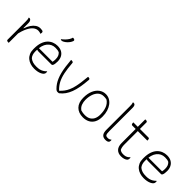

<svg xmlns="http://www.w3.org/2000/svg" viewBox="206 -1996 3198 3198"><g transform="rotate(45 1805.0 -396.5)"><path d="M142 -343H157Q177 -403 206.5 -447Q236 -491 273.5 -515.5Q311 -540 354 -540Q378 -540 394 -536.5Q410 -533 415 -527Q419 -523 420.5 -518Q422 -513 422 -506Q422 -502 421.5 -498Q421 -494 420.5 -490.5Q420 -487 419 -483Q418 -479 416 -476H410Q403 -481 389.5 -484.5Q376 -488 356 -488Q310 -488 270 -455.5Q230 -423 198 -357Q166 -291 142 -188ZM150 5Q149 5 147 5Q145 5 143.5 5Q142 5 140 5Q132 5 124.5 4Q117 3 111.5 0.5Q106 -2 103 -6.5Q100 -11 100 -18Q100 -60 100 -102.5Q100 -145 100 -187.5Q100 -230 100 -272.5Q100 -315 100 -357.5Q100 -400 100 -442Q100 -477 98 -493Q96 -509 89 -529Q92 -530 94.5 -530.5Q97 -531 100 -531.5Q103 -532 105 -532Q116 -532 126.5 -524Q137 -516 143.5 -500Q150 -484 150 -459Q150 -412 150 -366Q150 -320 150 -273.5Q150 -227 150 -180.5Q150 -134 150 -88Q150 -42 150 5Z M762 -536Q824 -536 865 -512Q906 -488 926.5 -446.5Q947 -405 947 -354V-350Q947 -325 944 -300.5Q941 -276 933 -259.5Q925 -243 910 -243H601Q592 -243 584 -245Q576 -247 571 -250L556 -241L552 -288H890Q893 -303 895 -318.5Q897 -334 897 -351Q897 -396 886 -423Q875 -450 852 -472Q833 -481 812.5 -484.5Q792 -488 761 -488Q673 -488 619 -420.5Q565 -353 565 -222V-205Q565 -169 574.5 -139Q584 -109 604 -86Q635 -61 670 -50.5Q705 -40 757 -40Q797 -40 827.5 -47Q858 -54 884.5 -69.5Q911 -85 936 -110H942Q943 -107 943.5 -102Q944 -97 944 -89Q944 -73 939.5 -62Q935 -51 927 -43Q911 -27 885.5 -15Q860 -3 826.5 3.5Q793 10 753 10Q704 10 661 -3.5Q618 -17 585 -44.5Q552 -72 533.5 -113.5Q515 -155 515 -211V-229Q515 -310 535 -368Q555 -426 589.5 -463Q624 -500 668.5 -518Q713 -536 762 -536ZM846 -813Q857 -813 864.5 -812Q872 -811 880 -807Q890 -803 892 -794Q894 -785 891 -777Q884 -755 868 -732Q852 -709 831 -689.5Q810 -670 785 -656Q774 -649 763 -646Q752 -643 744 -643Q739 -643 732.5 -645Q726 -647 721 -652Q754 -677 779 -703Q804 -729 821.5 -756.5Q839 -784 846 -813Z M1100 -530Q1112 -530 1120 -527.5Q1128 -525 1133 -520Q1138 -515 1138 -505Q1147 -383 1165 -295Q1183 -207 1216.5 -143Q1250 -79 1305 -27H1312Q1345 -58 1370.5 -92.5Q1396 -127 1414.5 -168.5Q1433 -210 1446 -262Q1459 -314 1468.5 -379.5Q1478 -445 1485 -528Q1487 -529 1491 -529.5Q1495 -530 1499 -530Q1511 -530 1518 -526.5Q1525 -523 1528.5 -516.5Q1532 -510 1531 -499Q1523 -400 1509 -322Q1495 -244 1472 -183Q1449 -122 1416 -75.5Q1383 -29 1336 7Q1329 8 1321 9Q1313 10 1305 10Q1296 10 1288 7.5Q1280 5 1272 -0.5Q1264 -6 1256 -14Q1225 -45 1201 -80.5Q1177 -116 1158.5 -160Q1140 -204 1126 -258Q1112 -312 1102.5 -379Q1093 -446 1086 -528Q1088 -529 1092 -529.5Q1096 -530 1100 -530Z M1900 -536Q1948 -536 1989 -514Q2030 -492 2060.5 -451Q2091 -410 2108 -355Q2125 -300 2125 -234V-226Q2125 -151 2097.5 -98Q2070 -45 2019.5 -17.5Q1969 10 1900 10Q1848 10 1806.5 -5.5Q1765 -21 1735.5 -51Q1706 -81 1690.5 -124.5Q1675 -168 1675 -223V-231Q1675 -326 1705 -394.5Q1735 -463 1786 -499.5Q1837 -536 1900 -536ZM1903 -486Q1843 -486 1803.5 -450.5Q1764 -415 1744.5 -357Q1725 -299 1725 -231V-225Q1725 -179 1741.5 -132Q1758 -85 1804 -53Q1829 -46 1851.5 -43Q1874 -40 1897 -40Q1959 -40 1998 -64Q2037 -88 2056 -130Q2075 -172 2075 -225V-231Q2075 -314 2050.5 -377.5Q2026 -441 1971 -478Q1955 -483 1938 -484.5Q1921 -486 1903 -486Z M2325 -670Q2325 -705 2323 -721Q2321 -737 2314 -757Q2315 -758 2317 -758.5Q2319 -759 2320.5 -759Q2322 -759 2323.5 -759.5Q2325 -760 2327 -760Q2329 -760 2330 -760Q2345 -760 2355 -752Q2365 -744 2370 -728Q2375 -712 2375 -687Q2375 -633 2375 -579Q2375 -525 2375 -470.5Q2375 -416 2375 -361.5Q2375 -307 2375 -253Q2375 -199 2375 -145Q2375 -109 2378 -89Q2381 -69 2391 -53Q2399 -46 2410.5 -43Q2422 -40 2435 -40Q2446 -40 2455 -41.5Q2464 -43 2471.5 -46Q2479 -49 2485.5 -53.5Q2492 -58 2498 -63H2504Q2505 -60 2505.5 -55.5Q2506 -51 2506 -45Q2506 -31 2503.5 -23.5Q2501 -16 2493 -8Q2488 -3 2481.5 0.5Q2475 4 2467 6Q2459 8 2450 9Q2441 10 2432 10Q2402 10 2381.5 1Q2361 -8 2348.5 -25Q2336 -42 2330.5 -66.5Q2325 -91 2325 -123Q2325 -191 2325 -259.5Q2325 -328 2325 -396.5Q2325 -465 2325 -533.5Q2325 -602 2325 -670Z M2555 -526H2912Q2926 -526 2930.5 -514.5Q2935 -503 2935 -486Q2935 -485 2935 -483Q2935 -481 2935 -479.5Q2935 -478 2935 -476H2578Q2573 -476 2568.5 -479Q2564 -482 2561 -487.5Q2558 -493 2556.5 -500.5Q2555 -508 2555 -516Q2555 -518 2555 -519.5Q2555 -521 2555 -523Q2555 -525 2555 -526ZM2935 -79Q2937 -75 2937.5 -70Q2938 -65 2938 -58Q2938 -45 2934.5 -34Q2931 -23 2922 -14Q2915 -7 2903.5 -0.5Q2892 6 2877.5 10.5Q2863 15 2846 17.5Q2829 20 2809 20Q2774 20 2746.5 9.5Q2719 -1 2699.5 -21.5Q2680 -42 2670 -73Q2660 -104 2660 -144Q2660 -199 2660 -254Q2660 -309 2660 -364Q2660 -419 2660 -474Q2660 -529 2660 -584Q2660 -613 2660 -642Q2660 -671 2660 -700Q2664 -702 2667.5 -702.5Q2671 -703 2675 -703Q2684 -703 2692 -700.5Q2700 -698 2705 -693Q2710 -688 2710 -680Q2710 -616 2710 -551Q2710 -486 2710 -421Q2710 -356 2710 -291.5Q2710 -227 2710 -162Q2710 -126 2715.5 -100.5Q2721 -75 2731 -55Q2746 -42 2765.5 -36Q2785 -30 2811 -30Q2839 -30 2860 -35.5Q2881 -41 2898 -52Q2915 -63 2929 -79Z M3342 -536Q3404 -536 3445 -512Q3486 -488 3506.5 -446.5Q3527 -405 3527 -354V-350Q3527 -325 3524 -300.5Q3521 -276 3513 -259.5Q3505 -243 3490 -243H3181Q3172 -243 3164 -245Q3156 -247 3151 -250L3136 -241L3132 -288H3470Q3473 -303 3475 -318.5Q3477 -334 3477 -351Q3477 -396 3466 -423Q3455 -450 3432 -472Q3413 -481 3392.5 -484.5Q3372 -488 3341 -488Q3253 -488 3199 -420.5Q3145 -353 3145 -222V-205Q3145 -169 3154.5 -139Q3164 -109 3184 -86Q3215 -61 3250 -50.5Q3285 -40 3337 -40Q3377 -40 3407.5 -47Q3438 -54 3464.5 -69.5Q3491 -85 3516 -110H3522Q3523 -107 3523.5 -102Q3524 -97 3524 -89Q3524 -73 3519.5 -62Q3515 -51 3507 -43Q3491 -27 3465.5 -15Q3440 -3 3406.5 3.5Q3373 10 3333 10Q3284 10 3241 -3.5Q3198 -17 3165 -44.5Q3132 -72 3113.5 -113.5Q3095 -155 3095 -211V-229Q3095 -310 3115 -368Q3135 -426 3169.5 -463Q3204 -500 3248.5 -518Q3293 -536 3342 -536Z"/></g></svg>

Font: Recursive Casual Light
Style: Regular
Weight: 300
Version: Version 1.047